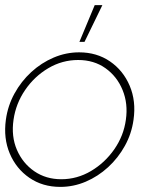

<svg xmlns="http://www.w3.org/2000/svg" viewBox="-28 -719 608 752"><path d="M208 13Q139 13 87.2 -22.5Q35.5 -58 10.2 -117.8Q-15 -177.5 -5 -250Q2.5 -305 28.8 -352.8Q55 -400.5 94.5 -436.8Q134 -473 182.2 -493.5Q230.5 -514 282 -514Q351 -514 402.8 -478.5Q454.5 -443 480 -383Q505.5 -323 495 -250Q487.5 -195.5 461.2 -148Q435 -100.5 395.5 -64.2Q356 -28 308 -7.5Q260 13 208 13ZM212 -17Q274 -17 328.5 -49.2Q383 -81.5 419.8 -134.5Q456.5 -187.5 465 -250Q474 -313 452.2 -366.2Q430.5 -419.5 385.2 -451.8Q340 -484 278 -484Q215.5 -484 161 -451.8Q106.5 -419.5 70.2 -366.2Q34 -313 25 -250Q15.5 -185 38.2 -132.2Q61 -79.5 106.5 -48.2Q152 -17 212 -17ZM283 -555 343 -699H373L303 -555Z"/></svg>

Font: Urbanist Thin
Style: Italic
Weight: 100
Italic angle: -8°
Designer: Corey Hu
Foundry: Corey Hu
Version: Version 1.321; ttfautohint (v1.8.4.7-5d5b)